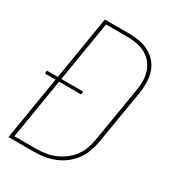

<svg xmlns="http://www.w3.org/2000/svg" viewBox="-178 -838 855 941"><g transform="rotate(30 250.0 -367.5)"><path d="M16 0 75 -359H16V-376H78L137 -735H275Q305 -735 335 -729.5Q365 -724 389.5 -710.5Q414 -697 432.5 -675Q451 -653 459.5 -625.5Q468 -598 468.5 -568Q469 -538 464 -507L413 -201Q408 -173 398 -145Q388 -117 369.5 -92.5Q351 -68 326.5 -49.5Q302 -31 274 -20Q246 -9 217.5 -4.5Q189 0 161 0ZM39 -18H161Q187 -18 213.5 -22Q240 -26 265.5 -36.5Q291 -47 314 -64Q337 -81 354 -104Q371 -127 380 -152.5Q389 -178 393 -204L444 -510Q449 -538 449 -565Q449 -592 441 -617Q433 -642 417 -662Q401 -682 378.5 -694.5Q356 -707 329.5 -712Q303 -717 275 -717H154L98 -376H221V-359H95Z"/></g></svg>

Font: Iosevka Term Curly Th Obl
Style: Regular
Weight: 100
Italic angle: -9°
Designer: Belleve Invis
Foundry: Belleve Invis
Version: Version 32.3.0